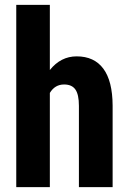

<svg xmlns="http://www.w3.org/2000/svg" viewBox="-20 -770 532 790"><path d="M185.1 -481.9Q230 -538.1 295.4 -538.1Q367.7 -538.1 405.3 -487.3Q442.9 -436.5 443.4 -335.9V0H304.7V-334.5Q304.7 -380.9 290.3 -401.6Q275.9 -422.4 243.7 -422.4Q206.1 -422.4 185.1 -387.7V0H46.9V-750H185.1Z"/></svg>

Font: TypoPRO Roboto
Style: Bold
Weight: 700
Designer: Google
Version: Version 2.136; 2016